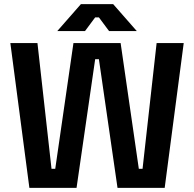

<svg xmlns="http://www.w3.org/2000/svg" viewBox="-20 -908 938 928"><path d="M350 0H122L30 -700H161L229 -92H247L335 -700H563L651 -92H669L737 -700H868L776 0H548L458 -622H440ZM257 -758 371 -888H527L641 -758H507L458 -824H440L391 -758Z"/></svg>

Font: Rootstock Sans Headline
Style: Bold
Weight: 700
Designer: Florian Karsten
Foundry: Florian Karsten
Version: Version 2.000;FEAKit 1.0